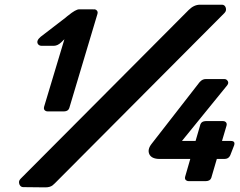

<svg xmlns="http://www.w3.org/2000/svg" viewBox="-20 -766 1016 812"><path d="M929.2 -93.8Q929.2 -93.8 897 -93.8L873.5 -13.7Q868.7 -0.5 851.1 0H777.8Q773.9 0 770.5 -1.5Q759.3 -6.3 763.2 -19.5L784.7 -93.8H653.8Q621.6 -94.2 611.8 -113.3Q602.1 -133.8 621.6 -158.2L823.7 -418Q825.2 -419.9 827.1 -421.4Q836.9 -431.6 850.1 -431.6H929.2Q936 -431.6 940.9 -426.3Q949.7 -416.5 940.9 -405.3L749.5 -169.9H807.1L827.6 -240.2Q832.5 -253.4 850.1 -253.9H923.3Q927.7 -253.9 931.6 -252Q941.4 -246.6 938 -234.4L918.9 -169.9H953.6Q954.6 -169.9 956.1 -169.9Q976.1 -169.9 970.2 -151.4L954.6 -111.3Q954.1 -109.9 953.1 -107.9Q946.3 -93.8 929.2 -93.8ZM171.4 26.4 77.6 25.4Q67.4 24.9 62.5 14.6Q56.6 0.5 66.9 -9.8L777.8 -723.6Q799.8 -745.6 824.7 -746.1H919.4Q929.7 -745.6 934.1 -735.4Q939.5 -721.2 929.2 -710.9L212.4 8.8Q207 14.2 202.1 18.1Q190.9 26.4 171.4 26.4ZM375 -724.6 377.4 -726.6Q382.3 -727.1 386.7 -724.1Q395.5 -717.8 392.1 -707L272.9 -308.6Q268.1 -295.4 251.5 -294.9H181.2Q176.8 -294.9 172.9 -296.9Q163.1 -302.2 166.5 -314.5L252.4 -600.1L238.8 -586.9Q224.1 -572.8 208.5 -572.3H154.8Q145.5 -572.8 140.6 -579.6Q131.8 -593.3 151.9 -610.4L257.3 -691.4Q259.3 -693.4 264.2 -697.3Q266.6 -699.2 268.1 -700.2Q300.3 -726.6 314.9 -726.6H376.5Z"/></svg>

Font: Allan
Style: Bold
Weight: 500
Italic angle: -14.3°
Version: Version 1.002